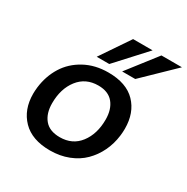

<svg xmlns="http://www.w3.org/2000/svg" viewBox="-169 -883 1014 1041"><g transform="rotate(30 337.5 -362.5)"><path d="M459 -284.7Q459 -348.6 427.5 -387Q396 -425.3 333 -425.3Q254.4 -425.3 208.7 -366.5Q163.1 -307.6 163.1 -216.8Q163.1 -153.3 194.6 -115.5Q226.1 -77.6 290.5 -77.6Q369.6 -77.6 414.3 -136.2Q459 -194.8 459 -284.7ZM280.3 11.2Q167.5 11.2 107.9 -50Q48.3 -111.3 48.3 -210Q48.3 -227.5 50.8 -250.5Q60.1 -325.7 96.7 -384.5Q133.3 -443.4 197.8 -478.5Q262.2 -513.7 345.2 -513.7Q458 -513.7 516.1 -453.6Q574.2 -393.6 574.2 -293.9Q574.2 -272.5 571.3 -249.5Q564.5 -195.3 542 -148.4Q519.5 -101.6 483.4 -65.7Q447.3 -29.8 394.8 -9.3Q342.3 11.2 280.3 11.2ZM246.6 -555.7 369.6 -737.3H491.7L325.2 -555.7ZM405.8 -555.7 546.9 -737.3H675.3L487.8 -555.7Z"/></g></svg>

Font: Muli
Style: Semi-BoldItalic
Weight: 600
Italic angle: -7°
Designer: Vernon Adams
Foundry: newtypography
Version: Version 2.0; ttfautohint (v1.00rc1.2-2d82) -l 8 -r 50 -G 200